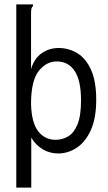

<svg xmlns="http://www.w3.org/2000/svg" viewBox="-20 -685 490 872"><path d="M54 -665H130V-658Q124 -652 122.5 -645Q121 -638 121 -621V-371Q135 -419 169 -443Q203 -467 246 -467Q292 -467 331 -443.5Q370 -420 393.5 -368Q417 -316 417 -232Q417 -148 392.5 -94Q368 -40 328.5 -14Q289 12 244 12Q206 12 174 -7Q142 -26 122 -60V167H54ZM233 -50Q262 -50 288.5 -65Q315 -80 331.5 -119Q348 -158 348 -229Q348 -317 320.5 -360.5Q293 -404 242 -406Q193 -408 157 -364Q121 -320 121 -213Q123 -129 153 -89.5Q183 -50 233 -50Z"/></svg>

Font: Inconsolata SemiCondensed
Style: Regular
Weight: 400
Width: 4
Monospace: yes
Designer: Raph Levien, Cyreal, Brenton Simpson
Foundry: Raph Levien, Cyreal, Google
Version: Version 3.000; ttfautohint (v1.8.2.53-6de2)